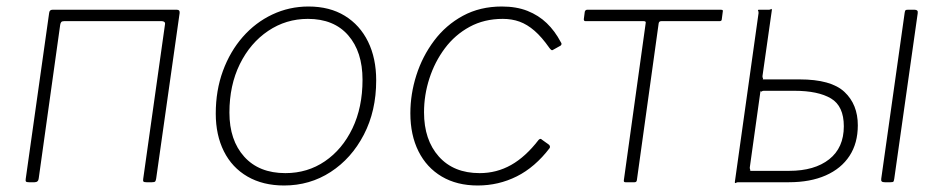

<svg xmlns="http://www.w3.org/2000/svg" viewBox="-20 -560 2899 590"><path d="M69 0Q62 0 60 -2Q58 -4 59 -10L131 -520Q132 -530 141 -530H524Q533 -530 532 -520L460 -12Q459 -5 457 -2.5Q455 0 447 0H430Q423 0 421 -2Q419 -4 420 -10L487 -485Q488 -490 485 -492.5Q482 -495 477 -495H177Q171 -495 168.5 -492.5Q166 -490 165 -484L99 -12Q98 0 86 0Z M853 10Q788 10 740.5 -17.5Q693 -45 668 -95Q643 -145 643 -211Q643 -282 665 -342Q687 -402 726 -446.5Q765 -491 817 -515.5Q869 -540 928 -540Q993 -540 1039.5 -511.5Q1086 -483 1111 -432Q1136 -381 1136 -313Q1136 -219 1098 -146Q1060 -73 996 -31.5Q932 10 853 10ZM857 -28Q925 -28 978.5 -64.5Q1032 -101 1063 -165.5Q1094 -230 1094 -315Q1094 -401 1050 -451.5Q1006 -502 926 -502Q859 -502 804 -465Q749 -428 717 -363Q685 -298 685 -214Q685 -129 730.5 -78.5Q776 -28 857 -28Z M1522 -540Q1567 -540 1601 -526.5Q1635 -513 1660 -489Q1685 -465 1703 -431Q1706 -427 1705.5 -424.5Q1705 -422 1703 -420L1678 -406Q1676 -405 1673.5 -407Q1671 -409 1668 -413Q1645 -446 1622.5 -465.5Q1600 -485 1576.5 -493.5Q1553 -502 1525 -502Q1468 -502 1423 -477.5Q1378 -453 1347 -411.5Q1316 -370 1299.5 -319Q1283 -268 1283 -215Q1283 -130 1328.5 -79Q1374 -28 1454 -28Q1506 -28 1550.5 -53Q1595 -78 1635 -130Q1641 -136 1645 -131L1666 -116Q1668 -115 1669.5 -111.5Q1671 -108 1669 -105Q1647 -76 1621.5 -54Q1596 -32 1568 -18Q1540 -4 1510 3Q1480 10 1448 10Q1384 10 1337.5 -17.5Q1291 -45 1266 -95Q1241 -145 1241 -212Q1241 -271 1259.5 -329Q1278 -387 1314 -435Q1350 -483 1402.5 -511.5Q1455 -540 1522 -540Z M2191 -495H2012Q2005 -495 2004 -488L1937 -6Q1936 0 1930 0H1902Q1896 0 1897 -6L1964 -488Q1965 -492 1963.5 -493.5Q1962 -495 1958 -495H1779Q1774 -495 1774 -501L1777 -524Q1779 -530 1784 -530H2196Q2203 -530 2201 -524L2198 -501Q2198 -495 2191 -495Z M2238 0 2311 -520Q2311 -525 2309.5 -527.5Q2308 -530 2312 -530H2342Q2347 -530 2349 -532Q2351 -534 2352 -530L2323 -326Q2323 -322 2324.5 -319Q2326 -316 2322 -316H2437Q2534 -316 2575 -277.5Q2616 -239 2616 -175Q2616 -120 2590.5 -81Q2565 -42 2517.5 -21Q2470 0 2404 0H2248Q2244 0 2241.5 2Q2239 4 2238 0ZM2283 -35H2405Q2483 -35 2528 -70.5Q2573 -106 2573 -172Q2573 -234 2533.5 -257.5Q2494 -281 2421 -281H2327Q2323 -281 2320.5 -279Q2318 -277 2317 -281L2284 -45Q2284 -41 2285.5 -38Q2287 -35 2283 -35ZM2800 -519 2728 -11Q2727 -4 2725.5 -2Q2724 0 2716 0H2699Q2692 0 2689.5 -2.5Q2687 -5 2688 -11L2760 -521Q2761 -527 2762.5 -528.5Q2764 -530 2769 -530H2791Q2796 -530 2798.5 -527.5Q2801 -525 2800 -519Z"/></svg>

Font: Libre Franklin Thin
Style: Italic
Weight: 100
Italic angle: -8°
Designer: Pablo Impallari, Rodrigo Fuenzalida, Nhung Nguyen
Foundry: Impallari Type
Version: Version 3.000